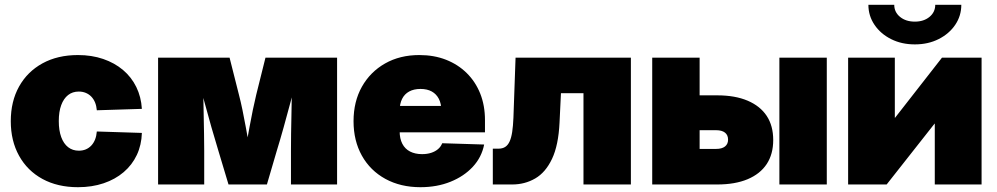

<svg xmlns="http://www.w3.org/2000/svg" viewBox="-20 -760 4107 791"><path d="M301.3 11.2Q217.3 11.2 155 -22.7Q92.8 -56.6 58.6 -118.2Q24.4 -179.7 24.4 -260.7Q24.4 -342.3 58.6 -403.6Q92.8 -464.8 155 -499Q217.3 -533.2 301.3 -533.2Q357.9 -533.2 405 -517.1Q452.1 -501 486.8 -471.7Q521.5 -442.4 541.5 -401.6Q561.5 -360.8 564.5 -311.5L378.9 -305.7Q377.4 -323.7 371.6 -337.9Q365.7 -352.1 356 -362.1Q346.2 -372.1 333.3 -377.4Q320.3 -382.8 304.7 -382.8Q278.8 -382.8 260.5 -368.4Q242.2 -354 232.2 -326.9Q222.2 -299.8 222.2 -261.2Q222.2 -222.7 232.2 -195.3Q242.2 -168 260.7 -153.6Q279.3 -139.2 304.7 -139.2Q320.3 -139.2 333.3 -144.5Q346.2 -149.9 356 -160.2Q365.7 -170.4 371.6 -185.1Q377.4 -199.7 378.9 -218.3L564.5 -212.4Q563 -162.6 543.7 -121.6Q524.4 -80.6 489.5 -50.8Q454.6 -21 406.7 -4.9Q358.9 11.2 301.3 11.2Z M631.3 0V-522.5H925.8L964.4 -369.6Q971.7 -341.8 978.8 -307.6Q985.8 -273.4 992.4 -237.5Q999 -201.7 1004.9 -168.5Q1010.7 -135.3 1015.6 -109.9H984.4Q989.7 -135.3 995.6 -168.5Q1001.5 -201.7 1008.1 -237.3Q1014.6 -272.9 1021.7 -307.4Q1028.8 -341.8 1035.6 -369.6L1073.7 -522.5H1368.7V0H1178.7V-138.2Q1178.7 -170.9 1179.2 -209.2Q1179.7 -247.6 1180.7 -288.3Q1181.6 -329.1 1182.1 -369.1Q1182.6 -409.2 1183.1 -445.8H1204.1Q1191.9 -396 1177.5 -341.6Q1163.1 -287.1 1148.4 -234.9Q1133.8 -182.6 1120.1 -138.2L1079.6 0H921.4L879.9 -138.2Q866.2 -183.1 851.1 -235.6Q835.9 -288.1 821.5 -342.3Q807.1 -396.5 794.9 -445.8H816.4Q816.9 -409.2 817.6 -369.1Q818.4 -329.1 819.1 -288.3Q819.8 -247.6 820.6 -209.2Q821.3 -170.9 821.3 -138.2V0Z M1711.9 11.2Q1630.4 11.2 1567.9 -22.9Q1505.4 -57.1 1470.9 -118.7Q1436.5 -180.2 1436.5 -260.7Q1436.5 -341.3 1470.9 -402.6Q1505.4 -463.9 1566.4 -498.5Q1627.4 -533.2 1707.5 -533.2Q1768.1 -533.2 1817.4 -513.9Q1866.7 -494.6 1902.8 -459Q1939 -423.3 1958.5 -374.3Q1978 -325.2 1978 -265.1V-214.8H1494.6V-323.7H1888.7L1798.3 -303.7Q1798.3 -332.5 1788.1 -352.5Q1777.8 -372.6 1758.8 -383.1Q1739.7 -393.6 1712.4 -393.6Q1685.1 -393.6 1665.8 -383.1Q1646.5 -372.6 1636.5 -352.5Q1626.5 -332.5 1626.5 -303.7V-219.2Q1626.5 -189 1637.5 -167.7Q1648.4 -146.5 1669.4 -135.7Q1690.4 -125 1718.8 -125Q1739.7 -125 1756.3 -130.4Q1772.9 -135.7 1784.7 -145.8Q1796.4 -155.8 1801.8 -169.9L1974.6 -164.6Q1964.4 -112.3 1928 -73Q1891.6 -33.7 1835.9 -11.2Q1780.3 11.2 1711.9 11.2Z M2010.3 0V-147.5H2033.7Q2049.8 -147.5 2061 -154.5Q2072.3 -161.6 2079.3 -176.8Q2086.4 -191.9 2090.1 -216.3Q2093.8 -240.7 2095.2 -274.9L2104 -522.5H2579.1V0H2383.8V-376H2291L2285.2 -255.4Q2280.8 -161.6 2254.2 -105.5Q2227.5 -49.3 2184.8 -24.7Q2142.1 0 2089.8 0Z M2779.3 -367.2H2935.1Q3008.3 -367.2 3060.1 -345.2Q3111.8 -323.2 3138.7 -282.5Q3165.5 -241.7 3165.5 -183.1Q3165.5 -125 3138.7 -84.2Q3111.8 -43.5 3060.1 -21.7Q3008.3 0 2935.1 0H2667V-522.5H2862.3V-146.5H2930.2Q2954.1 -146.5 2966.8 -156.5Q2979.5 -166.5 2979.5 -184.6Q2979.5 -203.6 2966.8 -213.6Q2954.1 -223.6 2930.2 -223.6H2779.3ZM3190.9 0V-522.5H3386.2V0Z M4023.9 0H3831.1V-250.5H3830.1L3632.8 0H3474.1V-522.5H3666.5V-274.9H3667.5L3860.8 -522.5H4023.9ZM3749 -577.1Q3694.3 -577.1 3651.1 -598.9Q3607.9 -620.6 3582.8 -657.7Q3557.6 -694.8 3557.6 -740.2H3664.1Q3664.1 -710 3688 -690.4Q3711.9 -670.9 3749 -670.9Q3785.6 -670.9 3809.3 -690.4Q3833 -710 3833 -740.2H3940.4Q3940.4 -694.8 3915.3 -657.7Q3890.1 -620.6 3846.9 -598.9Q3803.7 -577.1 3749 -577.1Z"/></svg>

Font: Inter 28pt Black
Style: Regular
Weight: 900
Designer: Rasmus Andersson
Foundry: rsms
Version: Version 4.001;git-66647c0bb